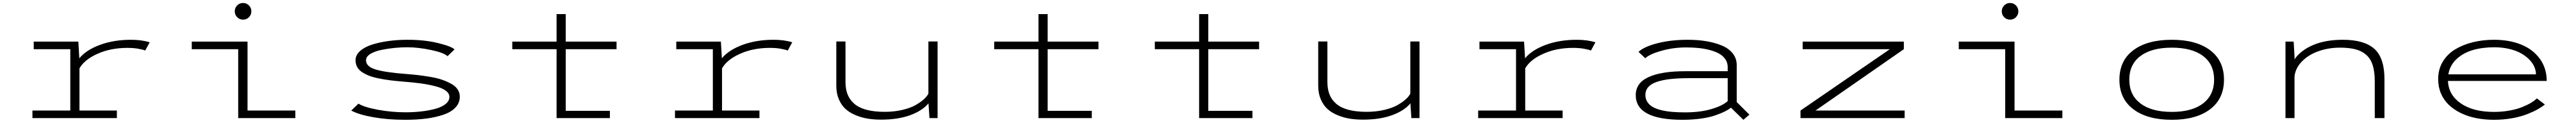

<svg xmlns="http://www.w3.org/2000/svg" viewBox="-20 -772 16840 804"><path d="M499.5 -49.5H744V0H192V-49.5H439.5V-450.5H200.5V-500H492L498.5 -391Q543.5 -445.5 633.8 -478.8Q724 -512 836.5 -512Q906 -512 958.5 -495.5L929 -441.5Q916.5 -447.5 884.8 -453.2Q853 -459 812 -459Q703.5 -459 617.5 -420.5Q531.5 -382 499.5 -325Z M1568.5 -643.5Q1546 -643.5 1530.2 -659.5Q1514.5 -675.5 1514.5 -698Q1514.5 -720.5 1530.2 -736.5Q1546 -752.5 1568.5 -752.5Q1591.5 -752.5 1607.2 -736.5Q1623 -720.5 1623 -698Q1623 -675.5 1607.2 -659.5Q1591.5 -643.5 1568.5 -643.5ZM1598 -49.5H1910.5V0H1537V-450.5H1233.5V-500H1598Z M2628 11Q2515 11 2420 -5.8Q2325 -22.5 2276 -49.5L2323 -94.5Q2361 -71 2450.5 -54.5Q2540 -38 2631 -38Q2684 -38 2732.8 -43.5Q2781.5 -49 2824 -60.2Q2866.5 -71.5 2892 -91.8Q2917.5 -112 2917.5 -138.5Q2917.5 -161.5 2894.2 -179Q2871 -196.5 2826.8 -208Q2782.5 -219.5 2732.5 -226.5Q2682.5 -233.5 2616 -238.5Q2567 -242.5 2530 -247.2Q2493 -252 2455.5 -259.5Q2418 -267 2392 -277.2Q2366 -287.5 2345.2 -301.5Q2324.5 -315.5 2314.2 -335Q2304 -354.5 2304 -378.5Q2304 -412 2333.5 -438.5Q2363 -465 2412.2 -480.5Q2461.5 -496 2520.2 -504Q2579 -512 2643.5 -512Q2756 -512 2843.5 -490.5Q2931 -469 2951 -449L2905 -404.5Q2883 -427 2798.8 -445Q2714.5 -463 2641.5 -463Q2602.5 -463 2560.5 -459Q2518.5 -455 2474 -446Q2429.5 -437 2401 -419.5Q2372.5 -402 2372.5 -378Q2372.5 -336.5 2436.5 -317.5Q2500.5 -298.5 2634 -288.5Q2679 -285 2714.8 -280.8Q2750.5 -276.5 2793.8 -269.2Q2837 -262 2868.8 -251Q2900.5 -240 2928.2 -225Q2956 -210 2970.8 -188.2Q2985.5 -166.5 2985.5 -140Q2985.5 -100 2957.8 -70Q2930 -40 2880.2 -22.8Q2830.5 -5.5 2767.8 2.8Q2705 11 2628 11Z M3328.5 -450.5V-500H3618V-680H3678V-500H4010V-450.5H3678V-47.5H3966.5V0H3618V-450.5Z M4699.5 -49.5H4944V0H4392V-49.5H4639.5V-450.5H4400.5V-500H4692L4698.5 -391Q4743.5 -445.5 4833.8 -478.8Q4924 -512 5036.5 -512Q5106 -512 5158.5 -495.5L5129 -441.5Q5116.5 -447.5 5084.8 -453.2Q5053 -459 5012 -459Q4903.5 -459 4817.5 -420.5Q4731.5 -382 4699.5 -325Z M5739.5 10Q5694 10 5654 3.8Q5614 -2.5 5575 -18.2Q5536 -34 5508.2 -58.5Q5480.5 -83 5463.5 -122.2Q5446.5 -161.5 5446.5 -211.5V-501H5506.5V-236.5Q5506.5 -190 5520.2 -155Q5534 -120 5563.8 -94Q5593.5 -68 5643.5 -54.5Q5693.5 -41 5763 -41Q5824.5 -41 5877.8 -53.5Q5931 -66 5964.8 -85.2Q5998.5 -104.5 6019.5 -123.8Q6040.5 -143 6048.5 -160.5V-501H6108.5V0H6055.5L6049 -96.5Q6009.5 -48.5 5929.8 -19.2Q5850 10 5739.5 10Z M6478.5 -450.5V-500H6768V-680H6828V-500H7160V-450.5H6828V-47.5H7116.5V0H6768V-450.5Z M7528.5 -450.5V-500H7818V-680H7878V-500H8210V-450.5H7878V-47.5H8166.5V0H7818V-450.5Z M8889.5 10Q8844 10 8804 3.8Q8764 -2.5 8725 -18.2Q8686 -34 8658.2 -58.5Q8630.5 -83 8613.5 -122.2Q8596.5 -161.5 8596.5 -211.5V-501H8656.5V-236.5Q8656.5 -190 8670.2 -155Q8684 -120 8713.8 -94Q8743.5 -68 8793.5 -54.5Q8843.5 -41 8913 -41Q8974.5 -41 9027.8 -53.5Q9081 -66 9114.8 -85.2Q9148.5 -104.5 9169.5 -123.8Q9190.5 -143 9198.5 -160.5V-501H9258.5V0H9205.5L9199 -96.5Q9159.5 -48.5 9079.8 -19.2Q9000 10 8889.5 10Z M9949.5 -49.5H10194V0H9642V-49.5H9889.5V-450.5H9650.5V-500H9942L9948.5 -391Q9993.5 -445.5 10083.8 -478.8Q10174 -512 10286.5 -512Q10356 -512 10408.5 -495.5L10379 -441.5Q10366.5 -447.5 10334.8 -453.2Q10303 -459 10262 -459Q10153.5 -459 10067.5 -420.5Q9981.5 -382 9949.5 -325Z M11013 -512Q11077 -512 11132.5 -502.8Q11188 -493.5 11233.8 -474.8Q11279.5 -456 11305.8 -423Q11332 -390 11332 -346V-105L11415 -22.5L11375.5 11L11294.5 -68Q11277.5 -55 11253.5 -43Q11229.5 -31 11191.5 -17.8Q11153.5 -4.5 11097.8 3.2Q11042 11 10977.5 11Q10672 11 10672 -150Q10672 -230 10756 -268.2Q10840 -306.5 10995 -306.5H11273V-334Q11273 -363 11257 -385.8Q11241 -408.5 11215 -422.5Q11189 -436.5 11152.8 -445.8Q11116.5 -455 11079.2 -458.5Q11042 -462 11000.5 -462Q10919 -462 10841.5 -440.5Q10764 -419 10734 -391.5L10690 -433Q10725.5 -466.5 10813 -489.2Q10900.5 -512 11013 -512ZM10995 -37.5Q11092.5 -37.5 11165.5 -58.8Q11238.5 -80 11273 -111V-261H11015.5Q10948 -261 10897.8 -255.2Q10847.5 -249.5 10810.2 -237Q10773 -224.5 10754 -203Q10735 -181.5 10735 -151.5Q10735 -125 10748.2 -105Q10761.5 -85 10784.2 -72.2Q10807 -59.5 10840.8 -51.5Q10874.5 -43.5 10911.8 -40.5Q10949 -37.5 10995 -37.5Z M11847 -49.5H12429.5V0H11749V-49.5L12333 -450.5H11763V-500H12424.5V-450.5Z M13118.5 -643.5Q13096 -643.5 13080.2 -659.5Q13064.5 -675.5 13064.5 -698Q13064.5 -720.5 13080.2 -736.5Q13096 -752.5 13118.5 -752.5Q13141.5 -752.5 13157.2 -736.5Q13173 -720.5 13173 -698Q13173 -675.5 13157.2 -659.5Q13141.5 -643.5 13118.5 -643.5ZM13148 -49.5H13460.5V0H13087V-450.5H12783.5V-500H13148Z M14176 11Q14016 11 13924.8 -57.8Q13833.5 -126.5 13833.5 -251Q13833.5 -376 13924.8 -444Q14016 -512 14176 -512Q14335.5 -512 14426.2 -443.8Q14517 -375.5 14517 -251Q14517 -126.5 14426.2 -57.8Q14335.5 11 14176 11ZM14452.5 -251Q14452.5 -351.5 14380.2 -406Q14308 -460.5 14176 -460.5Q14044 -460.5 13971 -405.8Q13898 -351 13898 -251Q13898 -151 13971 -95.8Q14044 -40.5 14176 -40.5Q14308 -40.5 14380.2 -96Q14452.5 -151.5 14452.5 -251Z M14919 0V-500H14972.5L14978 -402V-384.5Q15019.5 -444 15100.5 -478Q15181.5 -512 15294.5 -512Q15433.5 -512 15499.8 -452.8Q15566 -393.5 15566 -254.5V0H15502.5V-240.5Q15502.5 -303.5 15489 -346Q15475.5 -388.5 15446.5 -413.8Q15417.5 -439 15376.2 -449.8Q15335 -460.5 15275 -460.5Q15202 -460.5 15137.2 -438.2Q15072.5 -416 15028.8 -372.8Q14985 -329.5 14978 -273.5V0Z M16614.5 -89Q16596 -73.5 16568 -57.8Q16540 -42 16498.8 -25.8Q16457.5 -9.5 16400.5 0.8Q16343.5 11 16281.5 11Q16220 11 16165.2 0Q16110.5 -11 16065.2 -33Q16020 -55 15986.8 -86.5Q15953.5 -118 15935.2 -161Q15917 -204 15917 -255Q15917 -318 15946.5 -367.8Q15976 -417.5 16026.8 -448.5Q16077.5 -479.5 16142.8 -495.8Q16208 -512 16282.5 -512Q16382 -512 16459.2 -480.8Q16536.5 -449.5 16581.5 -387.8Q16626.5 -326 16626.5 -243H15981Q15985 -151 16065.5 -95.8Q16146 -40.5 16281.5 -40.5Q16335.5 -40.5 16384.2 -49.5Q16433 -58.5 16467.2 -72.5Q16501.5 -86.5 16525 -100.8Q16548.5 -115 16562 -129ZM16283.5 -463Q16205.5 -463 16142.8 -444.5Q16080 -426 16036.8 -385.5Q15993.5 -345 15983.5 -286H16556.5Q16556 -311.5 16545 -336.5Q16534 -361.5 16511.2 -384.2Q16488.5 -407 16456.8 -424.5Q16425 -442 16380.2 -452.5Q16335.5 -463 16283.5 -463Z"/></svg>

Font: League Mono Extended UltraLight
Style: Regular
Weight: 200
Width: 9
Designer: Tyler Finck
Foundry: The League of Moveable Type / Tyler Finck
Version: Version 2.210